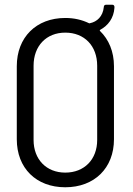

<svg xmlns="http://www.w3.org/2000/svg" viewBox="-20 -784 563 812"><path d="M404 -658C437 -676 461 -707 464 -751C465 -760 461 -764 455 -764H429C423 -764 419 -761 419 -754C415 -714 390 -692 361 -686C359 -685 357 -685 356 -686C327 -700 294 -708 256 -708C133 -708 51 -626 51 -504V-195C51 -73 133 8 256 8C379 8 462 -73 462 -195V-504C462 -566 440 -617 403 -653C401 -655 402 -657 404 -658ZM391 -192C391 -110 337 -54 256 -54C176 -54 122 -110 122 -192V-506C122 -590 176 -646 256 -646C337 -646 391 -590 391 -506Z"/></svg>

Font: Barlow Semi Condensed
Style: Regular
Weight: 400
Width: 4
Designer: Jeremy Tribby
Foundry: Tribby Type
Version: Version 1.422;hotconv 1.0.109;makeotfexe 2.5.65596